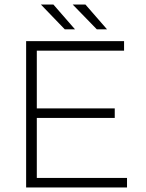

<svg xmlns="http://www.w3.org/2000/svg" viewBox="-20 -825 641 845"><path d="M539 -42V0H95V-644H526V-602H142V-348H485V-306H142V-42ZM160 -805H215L310 -696H265ZM300 -805H356L451 -696H406Z"/></svg>

Font: Montserrat Ace
Style: Light
Weight: 300
Designer: Julieta Ulanovsky
Foundry: Julieta Ulanovsky
Version: Version 1